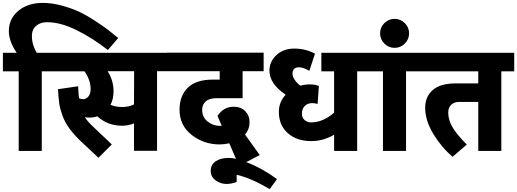

<svg xmlns="http://www.w3.org/2000/svg" viewBox="-40 -1041 3566 1324"><path d="M284 -888Q239 -888 209.5 -863Q180 -838 180 -793Q180 -733 213 -677H337V-549H248V0H89V-549H-20V-677H75Q21 -757 21 -826Q21 -912 86.5 -966.5Q152 -1021 255 -1021Q318 -1021 386 -1002.5Q454 -984 504.5 -960.5Q555 -937 614.5 -898Q674 -859 703.5 -836.5Q733 -814 775 -779L704 -696Q601 -777 489.5 -832.5Q378 -888 284 -888Z M1134 -677 1132 -550H1043V-1H884V-190Q845 -174 802 -174Q702 -174 631 -239Q604 -230 577 -230Q560 -230 545 -233Q563 -205 591 -178L731 -45L639 47L532 -53Q476 -105 442 -150.5Q408 -196 391 -243Q374 -290 368.5 -328Q363 -366 360 -426L499 -446Q500 -400 505 -364Q519 -357 534 -357Q553 -357 569 -375Q585 -393 585 -427Q585 -488 543 -549H317V-677ZM884 -321 885 -550H702Q743 -487 743 -411Q743 -358 722 -318Q759 -303 801 -303Q849 -303 884 -321Z M1870 194 1820 263Q1693 188 1592 164V214Q1518 241 1465.5 214Q1413 187 1413 139Q1413 94 1447.5 71Q1482 48 1536 48Q1560 48 1587 54L1541 -53Q1507 -45 1475 -45Q1366 -45 1282 -110.5Q1198 -176 1198 -284Q1198 -380 1255 -436Q1312 -492 1426 -492H1475V-550H1113V-678H1778V-550H1633V-364H1455Q1404 -364 1379 -342Q1354 -320 1354 -284Q1354 -233 1391.5 -203Q1429 -173 1477 -173H1489L1460 -242Q1502 -305 1571 -305Q1621 -305 1651 -274.5Q1681 -244 1681 -198Q1681 -150 1650 -113L1751 28L1658 77Q1767 118 1870 194Z M2512 -677V-549H2423V0H2264V-112Q2189 -68 2106 -68Q2007 -68 1945 -122.5Q1883 -177 1883 -270Q1883 -338 1930 -388Q1818 -463 1818 -554Q1818 -616 1866 -661Q1914 -706 1989 -706Q2068 -706 2132 -671L2093 -552Q2054 -577 2019 -577Q2000 -577 1988.5 -566Q1977 -555 1977 -535Q1977 -493 2031 -450Q2064 -459 2097 -459Q2135 -459 2159 -448L2150 -324Q2132 -330 2113 -330Q2082 -330 2062 -310.5Q2042 -291 2042 -257Q2042 -229 2060.5 -213Q2079 -197 2105 -197Q2187 -197 2264 -264V-549H2176V-677Z M2849 -677V-549H2760V0H2601V-549H2492V-677Z M2610.5 -740.5Q2581 -770 2581 -811Q2581 -852 2610.5 -881.5Q2640 -911 2681 -911Q2722 -911 2751.5 -881.5Q2781 -852 2781 -811Q2781 -770 2751.5 -740.5Q2722 -711 2681 -711Q2640 -711 2610.5 -740.5Z M3506 -677V-549H3417V0H3258V-338H3125Q3092 -338 3071.5 -318.5Q3051 -299 3051 -266Q3051 -211 3083 -159.5Q3115 -108 3179 -44L3081 40Q3005 -24 2949 -116Q2893 -208 2892 -295Q2891 -373 2943.5 -419.5Q2996 -466 3104 -466H3258V-549H2829V-677Z"/></svg>

Font: Martel Sans Heavy
Style: Regular
Weight: 900
Designer: Dan Reynolds and Mathieu Réguer
Foundry: Dan Reynolds and Mathieu Réguer
Version: Version 1.001;PS 001.001;hotconv 1.0.70;makeotf.lib2.5.58329